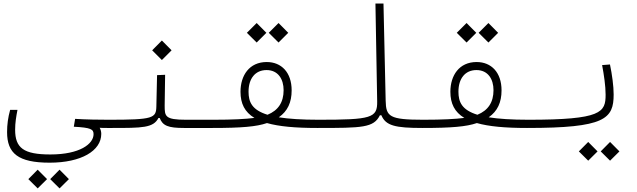

<svg xmlns="http://www.w3.org/2000/svg" viewBox="-20 -713 3556 1072"><path d="M257.3 195.3C433.6 195.3 545.4 128.9 545.4 34.7C545.4 21.5 542 10.3 536.6 0.5C549.3 1.5 564.5 1.5 580.1 1.5C616.7 1.5 631.8 -2.9 631.8 -24.4C631.8 -41 621.1 -44.4 585.9 -44.4C535.6 -44.4 459 -45.4 399.4 -49.3L392.1 -5.4C487.8 -0.5 502.4 8.8 502.4 36.1C502.4 90.3 426.3 149.4 261.2 149.4C111.8 149.4 64.5 113.3 64.5 11.2C64.5 -27.3 70.3 -62 77.6 -99.6H36.6C24.9 -57.6 19.5 -17.1 19.5 24.4C19.5 143.6 81.5 195.3 257.3 195.3ZM190.4 338.9 242.7 287.1 190.4 234.4 138.2 287.1ZM312.5 338.9 364.7 287.1 312.5 234.4 260.3 287.1Z M580.1 1.5C587.4 1.5 594.7 1.5 602.1 1.5C774.9 1.5 835.9 1.5 864.7 -54.2H871.6C888.2 -10.7 919.9 1.5 1007.3 1.5H1166C1189.5 1.5 1203.6 -2.4 1203.6 -22C1203.6 -42 1196.8 -44.4 1171.9 -44.4H1018.6C900.9 -44.4 899.4 -63.5 899.4 -124L901.9 -295.4L856.9 -293.5L853 -119.1C851.6 -53.2 836.4 -44.4 585.9 -44.4ZM883.8 -377.9 938 -432.1 883.8 -486.8 829.6 -432.1Z M1166.5 1.5C1330.1 1.5 1412.1 -5.9 1470.7 -25.9C1537.6 -6.8 1628.9 1.5 1750.5 1.5C1779.3 1.5 1796.9 -2.9 1796.9 -24.9C1796.9 -41.5 1785.6 -44.4 1758.8 -44.4C1664.1 -44.4 1591.8 -49.3 1536.6 -58.1C1585.9 -92.3 1608.4 -141.6 1608.4 -208.5C1608.4 -309.1 1550.8 -366.7 1469.2 -366.7C1372.1 -366.7 1322.8 -292 1322.8 -200.7C1322.8 -134.8 1346.2 -87.4 1400.4 -54.7C1352.1 -48.3 1280.3 -44.4 1171.9 -44.4ZM1473.6 -72.3C1386.7 -99.1 1367.7 -143.6 1367.7 -201.2C1367.7 -273.4 1404.3 -321.8 1468.3 -321.8C1533.2 -321.8 1563.5 -270.5 1563.5 -209.5C1563.5 -142.1 1533.7 -96.7 1473.6 -72.3ZM1535.2 -475.6 1589.4 -529.8 1535.2 -584.5 1480.5 -529.8ZM1413.1 -475.6 1467.3 -529.8 1413.1 -584.5 1358.4 -529.8Z M1752 1.5C2002.9 1.5 2066.4 0.5 2101.1 -69.3H2109.4C2133.8 -11.2 2186.5 1.5 2337.9 1.5C2366.2 1.5 2380.4 -2 2380.4 -23.4C2380.4 -38.6 2368.7 -44.4 2343.8 -44.4C2153.3 -44.4 2135.3 -62 2133.3 -150.9L2121.1 -693.4H2076.2L2085.9 -146.5C2087.4 -54.2 2054.2 -44.4 1757.8 -44.4C1738.3 -44.4 1723.6 -42 1723.6 -23.4C1723.6 -7.8 1732.9 1.5 1752 1.5Z M2338.4 1.5C2502 1.5 2584 -5.9 2642.6 -25.9C2709.5 -6.8 2800.8 1.5 2922.4 1.5C2951.2 1.5 2968.8 -2.9 2968.8 -24.9C2968.8 -41.5 2957.5 -44.4 2930.7 -44.4C2835.9 -44.4 2763.7 -49.3 2708.5 -58.1C2757.8 -92.3 2780.3 -141.6 2780.3 -208.5C2780.3 -309.1 2722.7 -366.7 2641.1 -366.7C2543.9 -366.7 2494.6 -292 2494.6 -200.7C2494.6 -134.8 2518.1 -87.4 2572.3 -54.7C2523.9 -48.3 2452.1 -44.4 2343.8 -44.4ZM2645.5 -72.3C2558.6 -99.1 2539.6 -143.6 2539.6 -201.2C2539.6 -273.4 2576.2 -321.8 2640.1 -321.8C2705.1 -321.8 2735.4 -270.5 2735.4 -209.5C2735.4 -142.1 2705.6 -96.7 2645.5 -72.3ZM2707 -475.6 2761.2 -529.8 2707 -584.5 2652.3 -529.8ZM2585 -475.6 2639.2 -529.8 2585 -584.5 2530.3 -529.8Z M2923.8 1.5C3357.9 1.5 3406.2 -49.3 3406.2 -185.5C3406.2 -231.9 3397.5 -296.9 3385.7 -353L3341.8 -349.6C3352.1 -294.9 3361.3 -233.4 3361.3 -184.6C3361.3 -85.9 3339.8 -44.4 2929.7 -44.4C2919.4 -44.4 2912.6 -37.1 2912.6 -23.9C2912.6 -6.3 2916 1.5 2923.8 1.5ZM3386.2 184.1 3438.5 132.3 3386.2 79.6 3334 132.3ZM3264.2 184.1 3316.4 132.3 3264.2 79.6 3211.9 132.3Z"/></svg>

Font: Cascadia Mono PL ExtraLight
Style: Regular
Weight: 200
Monospace: yes
Designer: Aaron Bell
Foundry: Saja Typeworks
Version: Version 2404.023